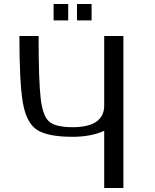

<svg xmlns="http://www.w3.org/2000/svg" viewBox="-20 -940 773 960"><path d="M597 -760H501V-412Q501 -359 461.5 -331.5Q422 -304 343 -304Q260 -304 227 -331Q194 -358 183.5 -447Q173 -536 173 -760H77Q77 -526 94.5 -425.5Q112 -325 165.5 -290.5Q219 -256 343 -256Q435 -256 501 -286V0H597ZM248 -838H321V-920H248ZM365 -838H438V-920H365Z"/></svg>

Font: LXGW Marker Gothic
Style: Regular
Weight: 400
Version: Version 1.001